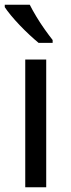

<svg xmlns="http://www.w3.org/2000/svg" viewBox="-21 -786 299 806"><path d="M173 0H85V-536H173ZM104 -766Q115 -744 131.5 -716.5Q148 -689 166.5 -663Q185 -637 200 -618V-606H141Q124 -620 103 -639.5Q82 -659 61.5 -680.5Q41 -702 24.5 -722Q8 -742 -1 -756V-766Z"/></svg>

Font: Noto Sans Oriya
Style: Regular
Weight: 400
Designer: Amélie Bonet and Sol Matas
Foundry: Google LLC
Version: Version 2.006